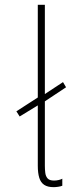

<svg xmlns="http://www.w3.org/2000/svg" viewBox="-20 -772 343 796"><path d="M61.5 -289.1 47.9 -310.5 149.4 -376 161.1 -378.9 241.2 -431.6 253.9 -410.2 161.1 -348.6 149.4 -342.8ZM202.1 3.9Q177.7 3.9 163.3 -5.6Q148.9 -15.1 142.8 -34.9Q136.7 -54.7 136.7 -85V-752H166V-85Q166 -69.8 167.7 -55.7Q169.4 -41.5 177.2 -32.5Q185.1 -23.4 204.1 -23.4Q214.4 -23.4 224.1 -25.9Q233.9 -28.3 238.3 -31.2V-2Q231 1 220.9 2.4Q210.9 3.9 202.1 3.9Z"/></svg>

Font: Reddit Sans ExtraLight
Style: Regular
Weight: 250
Designer: Stephen Hutchings
Foundry: Reddit
Version: Version 1.014